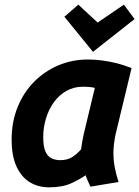

<svg xmlns="http://www.w3.org/2000/svg" viewBox="-20 -794 600 826"><path d="M189 12Q140 11 104.5 -12.5Q69 -36 49.5 -81Q30 -126 30 -193Q30 -269 55.5 -332.5Q81 -396 126.5 -442Q172 -488 231.5 -513Q291 -538 358 -538Q388 -538 419 -534Q450 -530 482 -522Q514 -514 546 -501L477 -215Q473 -195 470.5 -175.5Q468 -156 468 -136Q468 -103 474 -72.5Q480 -42 490 -11L369 9Q365 1 357.5 -16.5Q350 -34 348 -40Q326 -24 287.5 -6Q249 12 189 12ZM239 -105Q271 -105 292 -119Q313 -133 329 -152Q331 -169 333.5 -183Q336 -197 340 -216L388 -416Q375 -419 362 -420Q349 -421 337 -421Q298 -421 266 -403Q234 -385 212 -354.5Q190 -324 178 -285Q166 -246 166 -204Q166 -165 175 -143.5Q184 -122 200.5 -113.5Q217 -105 239 -105ZM380 -571 257 -722 317 -774 400 -697 513 -774 559 -712Z"/></svg>

Font: Ubuntu Sans Mono
Style: Italic
Weight: 400
Italic angle: -13.5°
Monospace: yes
Designer: Dalton Maag Ltd
Foundry: Dalton Maag Ltd
Version: Version 1.006